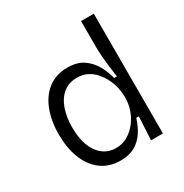

<svg xmlns="http://www.w3.org/2000/svg" viewBox="-164 -824 924 965"><g transform="rotate(-30 298.0 -341.5)"><path d="M263 12Q196 12 150 -23Q104 -58 80.5 -118.5Q57 -179 57 -257Q57 -334 80.5 -395.5Q104 -457 150 -492Q196 -527 262 -527Q318 -527 353.5 -502.5Q389 -478 409.5 -441Q430 -404 440 -364H456Q452 -392 448 -424Q444 -456 441.5 -487.5Q439 -519 439 -544V-695H513V-255V0H444L451 -135H436Q424 -95 402.5 -61.5Q381 -28 347 -8Q313 12 263 12ZM274 -54Q312 -54 342.5 -72.5Q373 -91 395 -120Q417 -149 428 -183Q439 -217 439 -249V-259Q439 -280 433.5 -306.5Q428 -333 415.5 -359.5Q403 -386 383.5 -409Q364 -432 338 -445.5Q312 -459 278 -459Q230 -459 197.5 -432Q165 -405 149 -358.5Q133 -312 133 -253Q133 -193 149.5 -148.5Q166 -104 198 -79Q230 -54 274 -54Z"/></g></svg>

Font: Bricolage Grotesque 96pt ExtraBold Light
Style: Regular
Weight: 300
Version: Version 1.001;gftools[0.9.33.dev8+g029e19f]